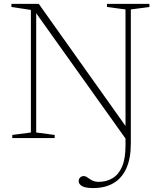

<svg xmlns="http://www.w3.org/2000/svg" viewBox="-20 -702 814 976"><path d="M626 -50.5V13.5L151 -653L164 -658.5V-28.5L258 -16V0H42.5V-16L137 -28.5V-651.5L38 -666.5V-682.5H177ZM645 28.5Q645 103.5 622.2 153.8Q599.5 204 556.8 229Q514 254 454 254Q413.5 254 396.8 243.8Q380 233.5 380 219.5Q380 207 387.5 200Q395 193 406.5 193Q413.5 193 420.5 197.5Q427.5 202 435.8 207.8Q444 213.5 455 218Q466 222.5 480.5 222.5Q520.5 222.5 551.5 204.2Q582.5 186 600.2 145.8Q618 105.5 618 38.5V-654L524 -666.5V-682.5H739.5V-666.5L645 -654Z"/></svg>

Font: Newsreader ExtraLight
Style: Regular
Weight: 250
Designer: Hugues Gentile
Foundry: Production Type
Version: Version 1.003